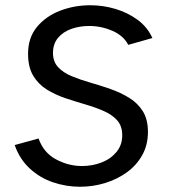

<svg xmlns="http://www.w3.org/2000/svg" viewBox="-20 -700 649 732"><path d="M285 12Q232 12 182 -5Q132 -22 93.5 -57.5Q55 -93 36 -147L127 -172Q146 -118 193.5 -92.5Q241 -67 293 -67Q332 -67 367 -80.5Q402 -94 424 -120.5Q446 -147 446 -184Q446 -220 426.5 -241.5Q407 -263 375 -277Q343 -291 305 -302Q267 -313 228.5 -326Q190 -339 158 -359Q126 -379 106.5 -411.5Q87 -444 87 -495Q87 -557 121.5 -598Q156 -639 210 -659.5Q264 -680 324 -680Q373 -680 420 -666Q467 -652 504.5 -624.5Q542 -597 561 -555L469 -529Q451 -564 408.5 -582.5Q366 -601 320 -601Q284 -601 252.5 -590Q221 -579 201.5 -556Q182 -533 182 -498Q182 -465 201.5 -444Q221 -423 253.5 -409.5Q286 -396 324.5 -385Q363 -374 401.5 -360.5Q440 -347 472.5 -327Q505 -307 524.5 -276Q544 -245 544 -197Q544 -147 522 -108Q500 -69 463 -42.5Q426 -16 380 -2Q334 12 285 12Z"/></svg>

Font: Atkinson Hyperlegible
Style: Italic
Weight: 400
Italic angle: -12°
Designer: Elliott Scott, Megan Eiswerth, Linus Boman, Theodore Petrosky
Foundry: Braille Institute
Version: Version 1.006; ttfautohint (v1.8.3)